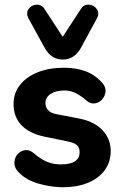

<svg xmlns="http://www.w3.org/2000/svg" viewBox="-20 -790 522 821"><path d="M61.8 -51.3Q36.7 -75.4 42.6 -104.3Q48.5 -133.1 74.2 -144.3Q99.8 -155.4 123.9 -135.2Q157.3 -107 183.6 -97.1Q209.9 -87.1 239.5 -87.1Q282.2 -87.1 301.3 -100.6Q320.5 -114.1 320.5 -139Q320.5 -158.6 309 -169.1Q297.5 -179.7 270.2 -185.1L168.2 -206.2Q105.4 -219.4 71.6 -255Q37.9 -290.6 37.9 -345Q37.9 -391.6 65.6 -426.9Q93.4 -462.2 142.2 -481.3Q191 -500.4 253.7 -500.4Q303.8 -500.4 344.7 -485.8Q385.6 -471.1 416.6 -436.3Q437.1 -413.6 429 -387.1Q420.9 -360.5 395.9 -350.7Q371 -340.8 347.6 -361.8Q335.8 -373 326.1 -378.4Q307.7 -391.4 290.7 -397.3Q273.7 -403.1 256.5 -403.1Q218.6 -403.1 196.5 -388.4Q174.3 -373.7 174.3 -348.8Q174.3 -332.2 185.3 -319.5Q196.3 -306.7 220.2 -302.1L321.4 -282.5Q384 -270.1 418.7 -232.8Q453.4 -195.5 453.4 -144.9Q453.4 -96.6 427 -61.1Q400.6 -25.6 352.2 -6.8Q303.8 12 240.1 10.4Q190.8 8.8 142 -5.6Q93.2 -20 61.8 -51.3ZM169.7 -587.7 102.2 -710.7Q90.2 -732.8 101.8 -750.5Q113.4 -768.3 135.5 -770Q157.5 -771.7 170.2 -751.8L248.1 -632.6L326 -751.8Q338.7 -771.7 360.7 -770Q382.8 -768.3 394.4 -750.5Q406 -732.8 394 -710.7L327.3 -587.7Q299.4 -535.4 248.1 -535.4Q197.6 -535.4 169.7 -587.7Z"/></svg>

Font: SN Pro Thin
Style: Regular
Weight: 200
Designer: Tobias Whetton
Foundry: Supernotes
Version: Version 1.003;Glyphs 3.3 (3324)